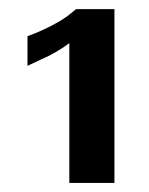

<svg xmlns="http://www.w3.org/2000/svg" viewBox="-20 -756 330 426"><path d="M233.9 -350.1H133.8V-660.2Q101.6 -636.7 70.8 -624L41 -609.9V-675.8Q66.4 -684.6 94.7 -699.2Q123 -713.9 138.2 -727.1L148.9 -735.8H233.9Z"/></svg>

Font: Perun
Style: Bold
Weight: 700
Foundry: Copyright (c) Stefan Peev, Context Ltd, 2016
Version: Version 1.0000